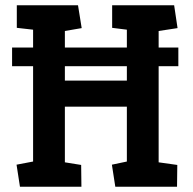

<svg xmlns="http://www.w3.org/2000/svg" viewBox="-20 -711 735 731"><path d="M26 -459V-530H659V-459ZM56 0 43 -84 106 -96V-598L44 -605V-691H277L291 -604L227 -593V-404H463V-598L407 -605V-691H643L656 -604L584 -593V-93L655 -83L654 0H419L406 -84L463 -96V-305H227V-93L289 -83L290 0Z"/></svg>

Font: Kreon SemiBold
Style: Regular
Weight: 600
Designer: Julia Petretta
Foundry: Julia Petretta and Eli Heuer
Version: Version 2.002